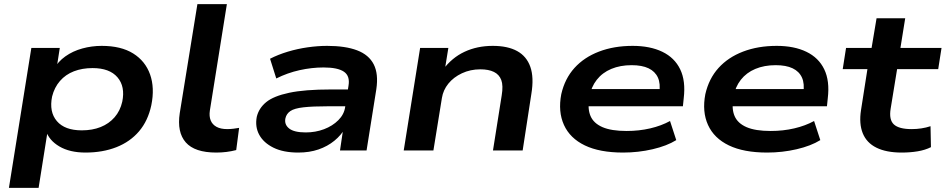

<svg xmlns="http://www.w3.org/2000/svg" viewBox="-20 -725 4556 925"><path d="M23 180 131 -494H268L252 -391H239Q259 -428 295 -453.5Q331 -479 376.5 -491.5Q422 -504 470 -504Q563 -504 621.5 -467.5Q680 -431 703 -366.5Q726 -302 709 -218Q693 -143 650 -92.5Q607 -42 541 -16Q475 10 392 10Q316 10 266 -19.5Q216 -49 201 -96L210 -97L166 180ZM374 -97Q425 -97 465 -113Q505 -129 532 -160Q559 -191 569 -235Q584 -308 546 -352.5Q508 -397 426 -397Q376 -397 336 -381.5Q296 -366 269 -335Q242 -304 231 -260Q216 -186 254 -141.5Q292 -97 374 -97Z M1022 10Q918 10 875 -39Q832 -88 846 -180L931 -705H1073L991 -192Q987 -165 995 -145Q1003 -125 1023 -114Q1043 -103 1075 -103Q1089 -103 1105.5 -105Q1122 -107 1132 -109L1118 -2Q1095 4 1071 7Q1047 10 1022 10Z M1417 10Q1345 10 1297.5 -13.5Q1250 -37 1229 -75.5Q1208 -114 1217 -162Q1227 -204 1262.5 -233Q1298 -262 1373 -278Q1448 -294 1574 -294H1677L1665 -213H1561Q1486 -213 1442 -208Q1398 -203 1379 -190Q1360 -177 1355 -155Q1349 -125 1373 -106Q1397 -87 1453 -87Q1500 -87 1541 -102.5Q1582 -118 1610 -146Q1638 -174 1643 -210L1659 -312Q1667 -359 1637 -379.5Q1607 -400 1539 -400Q1482 -400 1423.5 -387Q1365 -374 1311 -347L1281 -442Q1320 -462 1366.5 -476Q1413 -490 1462 -497Q1511 -504 1556 -504Q1644 -504 1700.5 -482.5Q1757 -461 1780.5 -415Q1804 -369 1793 -295L1746 0H1618L1634 -108H1643Q1624 -74 1591 -47Q1558 -20 1514.5 -5Q1471 10 1417 10Z M1925 0 2004 -494H2140L2123 -389H2114Q2157 -447 2218 -475.5Q2279 -504 2354 -504Q2426 -504 2471.5 -479Q2517 -454 2535 -403Q2553 -352 2540 -273L2498 0H2355L2397 -265Q2405 -313 2395 -339.5Q2385 -366 2359.5 -378.5Q2334 -391 2294 -391Q2246 -391 2205.5 -372Q2165 -353 2140 -322Q2115 -291 2109 -253L2068 0Z M2982 10Q2869 10 2797.5 -24.5Q2726 -59 2697 -123Q2668 -187 2684 -271Q2701 -346 2747.5 -397.5Q2794 -449 2866 -476.5Q2938 -504 3028 -504Q3112 -504 3171 -475.5Q3230 -447 3257 -391Q3284 -335 3274 -252L3270 -213H2789L2801 -296H3182L3156 -276Q3163 -322 3149.5 -351.5Q3136 -381 3104.5 -396Q3073 -411 3023 -411Q2968 -411 2925 -393Q2882 -375 2855 -340.5Q2828 -306 2819 -257V-252Q2810 -201 2825 -166Q2840 -131 2882.5 -112.5Q2925 -94 2999 -94Q3059 -94 3112.5 -106.5Q3166 -119 3208 -142L3238 -50Q3193 -22 3124 -6Q3055 10 2982 10Z M3676 10Q3563 10 3491.5 -24.5Q3420 -59 3391 -123Q3362 -187 3378 -271Q3395 -346 3441.5 -397.5Q3488 -449 3560 -476.5Q3632 -504 3722 -504Q3806 -504 3865 -475.5Q3924 -447 3951 -391Q3978 -335 3968 -252L3964 -213H3483L3495 -296H3876L3850 -276Q3857 -322 3843.5 -351.5Q3830 -381 3798.5 -396Q3767 -411 3717 -411Q3662 -411 3619 -393Q3576 -375 3549 -340.5Q3522 -306 3513 -257V-252Q3504 -201 3519 -166Q3534 -131 3576.5 -112.5Q3619 -94 3693 -94Q3753 -94 3806.5 -106.5Q3860 -119 3902 -142L3932 -50Q3887 -22 3818 -6Q3749 10 3676 10Z M4324 10Q4250 10 4202.5 -13.5Q4155 -37 4136.5 -83Q4118 -129 4128 -194L4159 -392H4040L4056 -494H4179L4203 -637H4341L4318 -494H4516L4500 -392H4302L4271 -202Q4262 -148 4286.5 -125.5Q4311 -103 4372 -103Q4396 -103 4419 -106.5Q4442 -110 4463 -117L4465 -16Q4437 -2 4401 4Q4365 10 4324 10Z"/></svg>

Font: Nunito Sans 10pt Expanded
Style: Bold Italic
Weight: 700
Width: 7
Italic angle: -9°
Designer: Vernon Adams
Foundry: Vernon Adams
Version: Version 3.101;gftools[0.9.27]